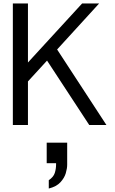

<svg xmlns="http://www.w3.org/2000/svg" viewBox="-20 -720 664 1106"><path d="M54 0V-700H141V-360L453 -700H551L309 -435L593 0H494L251 -371L141 -251V0ZM261 366V318Q288 300 295.5 276.5Q303 253 303 228V220H249V102H367V229Q367 250 359 277.5Q351 305 328 330Q305 355 261 366Z"/></svg>

Font: Panamera Medium
Style: Regular
Weight: 500
Designer: Bastien Sozeau
Foundry: NBR — Bastien Sozeau
Version: Version 3.002; ttfautohint (v1.8.4.7-5d5b);gftools[0.9.33]